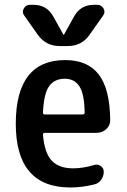

<svg xmlns="http://www.w3.org/2000/svg" viewBox="-20 -785 540 814"><path d="M392.6 -764.6Q410.2 -764.6 418.9 -749Q427.7 -733.4 417 -718.8L358.4 -635.7Q325.2 -589.8 267.6 -589.8H232.4Q175.8 -589.8 141.6 -635.7L83 -718.8Q72.3 -732.4 80.6 -748.5Q88.9 -764.6 107.4 -764.6H122.1Q178.7 -764.6 206.1 -714.8L249 -637.7H250H251L293.9 -714.8Q321.3 -764.6 377.9 -764.6ZM254.9 -451.2Q210.9 -451.2 188.5 -419.9Q166 -388.7 162.1 -308.6Q162.1 -299.8 169.9 -299.8H330.1Q338.9 -299.8 338.9 -307.6Q337.9 -385.7 316.9 -418.5Q295.9 -451.2 254.9 -451.2ZM278.3 9.8Q46.9 9.8 46.9 -260.3Q46.9 -530.3 256.8 -530.3Q350.6 -530.3 397.9 -470.2Q445.3 -410.2 447.3 -278.3Q448.2 -253.9 430.7 -237.8Q413.1 -221.7 388.7 -221.7H169.9Q162.1 -221.7 162.1 -213.9Q168.9 -135.7 199.7 -103.5Q230.5 -71.3 290 -71.3Q332 -71.3 380.9 -85.9Q394.5 -89.8 407.2 -81.1Q419.9 -72.3 419.9 -56.6Q419.9 -38.1 408.7 -22.5Q397.5 -6.8 378.9 -2.9Q327.1 9.8 278.3 9.8Z"/></svg>

Font: Rounded Mgen+ 1mn medium
Style: Regular
Weight: 500
Designer: [Source Han Sans]
Ryoko NISHIZUKA  (kana & ideographs); Paul D. Hunt (Latin, Greek & Cyrillic); Wenlong ZHANG  (bopomofo
Version: Version 1.059.20150602